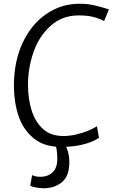

<svg xmlns="http://www.w3.org/2000/svg" viewBox="-20 -775 600 1022"><path d="M213 227Q193 227 171.2 223Q149.5 219 141 213L151 157Q159.5 161.5 170.5 163.8Q181.5 166 194 166Q235.5 166 260.2 142Q285 118 285 71Q285 43 281.5 22Q280 13.5 278.5 6Q205.5 0 158 -40Q102 -86.5 78 -160Q54 -233.5 54 -318Q54 -446.5 100 -546Q146 -645 225.8 -700Q305.5 -755 402 -755Q427 -755 447.5 -752.8Q468 -750.5 493.8 -744Q519.5 -737.5 560 -725L534 -663Q509.5 -676 478 -684.5Q446.5 -693 399 -693Q311 -693 250 -638Q188.5 -583.5 158.8 -498.8Q129 -414 129 -324Q129 -249 148.5 -187Q168 -125 209.5 -88Q251 -51 317 -51Q350.5 -51 385 -59Q419.5 -67 448.8 -79Q478 -91 496 -103L507 -41Q488 -29 465.8 -20Q443.5 -11 418 -5Q392.5 1 364 4Q348.5 5.5 332.5 6.5Q337.5 18 341.5 31.5Q349 56.5 349 88Q349 162 310 194.5Q271 227 213 227Z"/></svg>

Font: Koeln Type Sans Light
Style: Italic
Weight: 300
Italic angle: -7.5°
Designer: Eben Sorkin
Foundry: Eben Sorkin
Version: Version 2.001